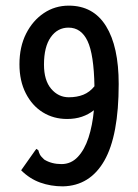

<svg xmlns="http://www.w3.org/2000/svg" viewBox="-20 -650 490 681"><path d="M203 11Q160 11 122.5 -2.5Q85 -16 55 -46L103 -114L109 -122L116 -117Q118 -109 121.5 -102Q125 -95 137 -84Q163 -68 198 -68Q232 -68 256 -93.5Q280 -119 294 -162Q308 -205 313 -259Q294 -244 270.5 -236Q247 -228 218 -228Q170 -228 132 -251.5Q94 -275 71.5 -319Q49 -363 49 -422Q49 -484 72.5 -530.5Q96 -577 135.5 -603.5Q175 -630 224 -630Q311 -630 356 -557.5Q401 -485 401 -352Q401 -169 350 -80Q299 9 203 11ZM136 -421Q136 -365 161.5 -335Q187 -305 224 -305Q253 -305 275.5 -314Q298 -323 315 -344Q313 -457 290.5 -504.5Q268 -552 223 -552Q184 -552 160 -518Q136 -484 136 -421Z"/></svg>

Font: Inconsolata SemiCondensed SemiBold
Style: Regular
Weight: 600
Width: 4
Monospace: yes
Designer: Raph Levien, Cyreal, Brenton Simpson
Foundry: Raph Levien, Cyreal, Google
Version: Version 3.001; ttfautohint (v1.8.2.53-6de2)